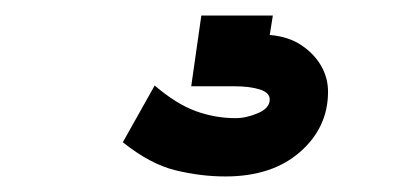

<svg xmlns="http://www.w3.org/2000/svg" viewBox="-20 -20 540 247"><path d="M270 207Q238 207 205.5 199Q173 191 138 163L179 90Q207 114 232 123Q257 132 283 132Q297 132 312 125.5Q327 119 327 108Q327 99 314 95Q301 91 282 91H226L239 0H331L327 25Q351 27 367.5 38Q384 49 393 64.5Q402 80 402 98Q402 144 366 175.5Q330 207 270 207Z"/></svg>

Font: Inconsolata ExtraBold
Style: Regular
Weight: 800
Designer: Raph Levien, Cyreal, Brenton Simpson
Foundry: Raph Levien, Cyreal, Google
Version: Version 3.001